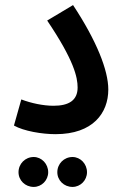

<svg xmlns="http://www.w3.org/2000/svg" viewBox="-20 -524 485 757"><path d="M35 -29C74 -7 146 5 199 5C347 5 407 -79 407 -171C407 -247 361 -363 268 -504L166 -443C272 -286 286 -219 286 -179C286 -128 251 -107 191 -107C151 -107 103 -117 64 -132ZM266 213C297 213 323 187 323 155C323 122 297 95 266 95C232 95 206 122 206 155C206 187 232 213 266 213ZM113 213C144 213 170 187 170 155C170 122 144 95 113 95C79 95 53 122 53 155C53 187 79 213 113 213Z"/></svg>

Font: Noto Sans Arabic Cond SemBd
Style: Regular
Weight: 600
Width: 3
Designer: Monotype Design Team, Nadine Chahine, Nizar Qandah and Khaled Hosny
Foundry: Monotype Imaging Inc.
Version: Version 2.012